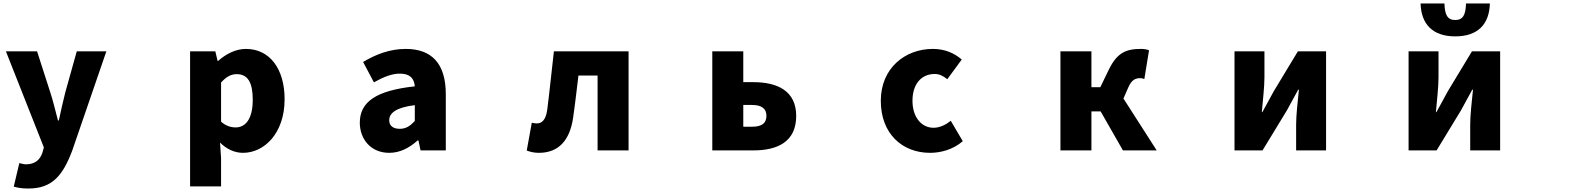

<svg xmlns="http://www.w3.org/2000/svg" viewBox="-20 -824 9040 1103"><path d="M143 259C278 259 340 187 395 41L591 -529H421L355 -293C342 -239 329 -186 318 -132H313C298 -188 286 -241 269 -293L193 -529H14L232 23L224 52C211 92 183 120 129 120C116 120 101 115 91 113L59 248C83 255 106 259 143 259Z M1072 -529V247H1250V84L1244 -5C1282 33 1328 54 1376 54C1498 54 1615 -58 1615 -254C1615 -429 1529 -543 1393 -543C1334 -543 1278 -514 1233 -474H1230L1217 -529ZM1250 -125V-350C1280 -383 1307 -398 1340 -398C1403 -398 1432 -351 1432 -251C1432 -137 1388 -92 1334 -92C1307 -92 1278 -100 1250 -125Z M2216 54C2279 54 2332 25 2379 -17H2384L2396 40H2541V-283C2541 -461 2458 -543 2311 -543C2222 -543 2141 -513 2066 -468L2128 -351C2185 -383 2232 -401 2277 -401C2335 -401 2359 -374 2363 -328C2141 -304 2047 -239 2047 -119C2047 -24 2111 54 2216 54ZM2216 -133C2216 -173 2252 -206 2363 -220V-129C2337 -101 2313 -84 2277 -84C2240 -84 2216 -100 2216 -133Z M3076 54C3189 54 3253 -18 3272 -145C3284 -226 3293 -309 3303 -390H3413V40H3591V-529H3162C3149 -418 3138 -305 3124 -195C3116 -136 3094 -115 3064 -115C3053 -115 3044 -117 3035 -119L3006 41C3028 49 3049 54 3076 54Z M4072 -529V40H4308C4446 40 4554 -9 4554 -158C4554 -302 4446 -352 4308 -352H4250V-529ZM4250 -96V-221H4300C4357 -221 4383 -199 4383 -159C4383 -116 4357 -96 4300 -96Z M5323 54C5383 54 5455 36 5511 -13L5442 -130C5413 -107 5379 -90 5343 -90C5274 -90 5222 -150 5222 -245C5222 -339 5271 -399 5350 -399C5374 -399 5396 -390 5422 -369L5505 -482C5462 -519 5408 -543 5339 -543C5180 -543 5040 -433 5040 -245C5040 -56 5163 54 5323 54Z M6072 -529V40H6250V-184H6303L6431 40H6625L6434 -258L6461 -320C6482 -368 6504 -375 6532 -375C6540 -375 6547 -372 6554 -370L6581 -535C6567 -541 6551 -543 6534 -543C6449 -543 6397 -521 6350 -424L6301 -323H6250V-529Z M7072 -529V40H7233L7373 -190C7391 -222 7419 -275 7438 -309H7442C7435 -239 7426 -164 7426 -108V40H7598V-529H7436L7297 -299C7280 -266 7250 -214 7232 -180H7229C7235 -249 7244 -325 7244 -381V-529Z M8072 -529V40H8233L8373 -190C8391 -222 8419 -275 8438 -309H8442C8435 -239 8426 -164 8426 -108V40H8598V-529H8436L8297 -299C8280 -266 8250 -214 8232 -180H8229C8235 -249 8244 -325 8244 -381V-529ZM8141 -804C8144 -687 8209 -615 8340 -615C8472 -615 8536 -687 8539 -804H8402C8400 -741 8386 -709 8340 -709C8294 -709 8280 -741 8278 -804Z"/></svg>

Font: コーポレート・ロゴ ver3 Bold
Style: Regular
Weight: 700
Designer: [KANA_main] LOGOTYPE.JP [Source Han Sans] Ryoko NISHIZUKA 西塚涼子 (kana, bopomofo & ideographs); Paul D. Hunt (Latin, Greek
Version: Version 12.001;FEAKit 1.0